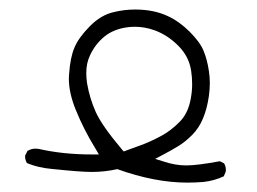

<svg xmlns="http://www.w3.org/2000/svg" viewBox="-20 -272 540 403"><path d="M161.1 -118.7Q161.1 -139.6 168.9 -155.8Q179.7 -179.2 199 -195.1Q218.3 -210.9 247.6 -214.8Q255.4 -215.8 263.2 -215.8Q283.7 -215.8 304.2 -208.5Q331.5 -198.7 354.2 -176Q377 -153.3 381.3 -122.6Q383.3 -109.9 383.3 -95.2Q383.3 -80.6 380.4 -64.9Q375 -34.2 356.9 -16.1Q338.9 2 320.3 12.2Q300.8 22.9 282.2 30.3L239.7 45.9L235.8 41.5Q193.8 -8.3 180.9 -37.1Q168 -65.9 162.6 -98.1Q161.1 -108.9 161.1 -118.7ZM441.4 66.4Q394 75.2 371.1 75.2Q348.1 75.2 324.7 67.4L305.7 61.5L323.2 52.2Q339.8 43.5 354.2 34.7Q368.7 25.9 383.1 11.5Q397.5 -2.9 406 -23.2Q414.6 -43.5 418.5 -70.8Q420.4 -85 420.4 -97.9Q420.4 -110.8 418.5 -122.6Q415 -147 407.2 -165.5Q399.9 -183.6 378.2 -205.3Q356.4 -227.1 332 -238.3Q302.7 -252 263.7 -252Q240.7 -252 218.8 -246.6Q191.9 -240.7 168.2 -216.6Q144.5 -192.4 136.2 -171.9Q127.4 -151.4 125 -116.2Q124.5 -111.8 124.5 -107.4Q124.5 -76.7 139.2 -41Q155.8 0 180.2 39.6L187.5 52.2H172.9Q112.3 52.2 61 40.5Q57.6 40 54.2 40Q45.4 40 37.6 44.9L32.7 54.7Q32.7 55.7 32.7 57.9Q32.7 60.1 33.7 63.7Q34.7 67.4 36.6 70.3Q60.1 80.1 87.9 82.5Q148.4 88.9 172.4 88.9Q200.2 88.9 226.1 83Q305.2 111.3 373 111.3Q389.6 111.3 407.2 109.9Q429.7 107.4 449.7 98.1L453.6 88.9Q454.1 86.4 454.1 85Q454.1 76.7 450.2 70.8Z"/></svg>

Font: NaikaiFont
Style: Light
Weight: 300
Version: Version 1.89